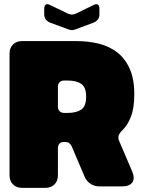

<svg xmlns="http://www.w3.org/2000/svg" viewBox="-20 -898 692 925"><path d="M199 7Q226 7 242.5 -9.5Q259 -26 259 -53V-184Q259 -198 266.5 -206Q274 -214 288 -214H294Q305 -214 312.5 -209Q320 -204 325 -194L388 -46Q397 -25 416 -12.5Q435 0 458 0H568Q605 0 618 -20Q631 -40 616 -74L554 -219Q548 -233 551.5 -244.5Q555 -256 569 -270Q594 -293 610.5 -335Q627 -377 627 -444Q627 -517 605 -566.5Q583 -616 545 -645.5Q507 -675 456.5 -687.5Q406 -700 349 -700H86Q59 -700 42.5 -683.5Q26 -667 26 -640V-53Q26 -26 42.5 -9.5Q59 7 86 7ZM289 -354Q275 -354 267 -362.5Q259 -371 259 -384V-480Q259 -494 267 -502Q275 -510 289 -510H306Q348 -510 371.5 -494Q395 -478 395 -432Q395 -386 371.5 -370Q348 -354 306 -354ZM193 -855Q193 -870 200.5 -875.5Q208 -881 221 -874L308 -832Q317 -828 326.5 -828Q336 -828 345 -832L431 -874Q445 -881 452 -875.5Q459 -870 459 -855V-830Q459 -815 452 -805Q445 -795 431 -789L345 -757Q336 -753 326.5 -753Q317 -753 308 -757L221 -789Q207 -795 200 -805Q193 -815 193 -830Z"/></svg>

Font: Bolota
Style: Bold
Weight: 240
Designer: Gabriel Pang
Version: Version 1.000